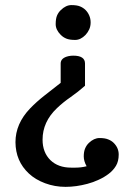

<svg xmlns="http://www.w3.org/2000/svg" viewBox="-20 -517 503 751"><path d="M318.8 133.3Q307.6 113.3 307.6 94.7Q307.6 76.2 313 63.5Q318.4 50.8 327.6 42Q347.7 22.9 369.1 22.9Q390.6 22.9 403.3 28.3Q416 33.2 424.8 42Q444.3 61.5 444.3 87.4Q444.3 113.8 433.6 131.6Q422.9 149.4 405.3 162.8Q387.7 176.3 366.2 186Q344.2 196.3 321.8 202.1Q277.8 213.9 236.3 213.9Q194.3 213.9 156.2 199.7Q118.2 185.5 92.8 161.6Q41 113.3 40.5 39.1Q40.5 -33.2 97.7 -92.8Q123 -119.1 154.3 -143.6L217.3 -192.9V-268.6Q217.3 -290.5 248 -297.4Q256.8 -299.3 266.6 -299.3Q312.5 -299.3 312.5 -268.6V-181.6Q285.6 -157.7 256.3 -137.2Q227.1 -117.2 202.6 -93.8Q146.5 -40.5 146.5 29.3Q146.5 79.1 177.2 109.4Q207.5 138.7 258.3 138.7H275.4Q297.4 138.7 318.8 133.3ZM334.5 -429.2Q334.5 -414.6 329.1 -402.3Q323.2 -389.6 314.5 -380.4Q295.4 -360.8 273.9 -360.8Q252 -360.8 239.5 -366Q227.1 -371.1 217.8 -380.4Q197.8 -400.4 197.8 -422.4Q197.8 -443.8 203.1 -456.3Q208.5 -468.8 217.8 -477.5Q237.8 -497.1 259.3 -497.1Q280.8 -497.1 293.2 -491.9Q305.7 -486.8 314.7 -477.8Q323.7 -468.8 329.1 -456.3Q334.5 -443.8 334.5 -429.2Z"/></svg>

Font: Copse
Style: Regular
Weight: 400
Version: Version 1.000